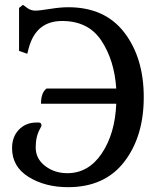

<svg xmlns="http://www.w3.org/2000/svg" viewBox="-20 -762 651 796"><path d="M263 -732Q415 -732 495.5 -627Q576 -522 576 -359Q576 -196 495 -91Q414 14 262 14Q167 14 98.5 -28.5Q30 -71 30 -148Q30 -195 58.5 -224.5Q87 -254 131 -254H140Q152 -254 152 -242Q152 -239 146 -228Q128 -197 128 -150.5Q128 -104 167 -74Q206 -44 259 -44Q347 -44 402 -126Q457 -208 462 -332H150Q150 -378 173 -395H462Q454 -513 400 -594Q346 -675 237.5 -675Q129 -675 99 -562L93 -539L59 -551V-729L75 -742L93 -729Q108 -718 126 -718Q144 -718 187 -725Q230 -732 263 -732Z"/></svg>

Font: Gabriela
Style: Regular
Weight: 400
Designer: Eduardo Rodriguez Tunni
Foundry: Eduardo Rodriguez Tunni
Version: Version 1.003